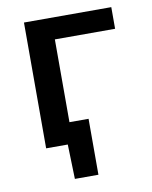

<svg xmlns="http://www.w3.org/2000/svg" viewBox="-75 -554 590 747"><g transform="rotate(-10 220.0 -180.0)"><path d="M71 0V-497H416V-411.5H178V-84.5H253.5V136.5H160.5L156.5 0Z"/></g></svg>

Font: Heraclito Medium
Style: Regular
Weight: 500
Designer: Kostas Bartsokas (font) & Cristiano Sobral (main changes)
Foundry: Kostas Bartsokas (font) & Cristiano Sobral (main changes)
Version: Version 1.00;July 8, 2020;FontCreator 13.0.0.2655 64-bit